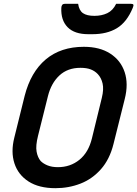

<svg xmlns="http://www.w3.org/2000/svg" viewBox="-20 -965 719 1005"><path d="M419 -720Q502 -720 557 -684.5Q612 -649 632.5 -587.5Q653 -526 633 -447L574 -211Q554 -131 508.5 -79.5Q463 -28 401.5 -4Q340 20 270 20Q184 20 129.5 -15Q75 -50 55.5 -110Q36 -170 55 -245L109 -463Q141 -588 219.5 -654Q298 -720 419 -720ZM179 -254Q166 -202 171.5 -171.5Q177 -141 193 -122Q207 -108 229.5 -99Q252 -90 283 -90Q348 -90 395.5 -128.5Q443 -167 461 -240L513 -453Q524 -498 517 -528Q510 -558 492 -577Q477 -593 455.5 -601.5Q434 -610 401 -610Q334 -610 291 -570Q248 -530 231 -462ZM588 -945H666Q676 -945 678 -940.5Q680 -936 675 -924Q644 -849 592 -817.5Q540 -786 464 -786H442Q370 -786 334 -822.5Q298 -859 301 -924Q302 -945 319 -945H389Q394 -910 414.5 -896Q435 -882 474 -882Q512 -882 541.5 -896Q571 -910 588 -945Z"/></svg>

Font: Recursive Sn Lnr St SmB
Style: Italic
Weight: 600
Italic angle: -15°
Version: Version 1.079;hotconv 1.0.112;makeotfexe 2.5.65598; ttfautoh